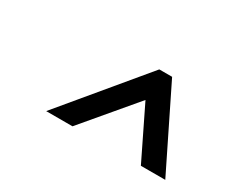

<svg xmlns="http://www.w3.org/2000/svg" viewBox="-57 -844 607 518"><g transform="rotate(30 247.0 -585.0)"><path d="M329 -620 407 -460H483L360 -710H320L112 -460H194Z"/></g></svg>

Font: Jost* 400 Book Italic
Style: Italic
Weight: 400
Italic angle: -10°
Version: Version 3.200; ttfautohint (v0.97) -l 8 -r 50 -G 200 -x 14 -